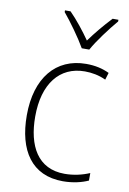

<svg xmlns="http://www.w3.org/2000/svg" viewBox="-87 -817 591 881"><g transform="rotate(10 208.5 -377.0)"><path d="M249 -606H284C308 -650 357 -715 392 -756V-764H365C329 -726 295 -685 266 -645C239 -684 202 -731 169 -764H143V-756C175 -718 224 -650 249 -606ZM269 10C315 10 357 0 387 -14V-49C352 -34 312 -25 271 -25C146 -25 93 -124 93 -261C93 -413 164 -504 282 -504C314 -504 348 -498 380 -483L390 -516C359 -531 324 -539 282 -539C141 -539 54 -434 54 -260C54 -96 124 10 269 10Z"/></g></svg>

Font: Noto Sans SemiCondensed ExtraLight
Style: Regular
Weight: 200
Width: 4
Designer: Monotype Design Team
Foundry: Monotype Imaging Inc.
Version: Version 2.013